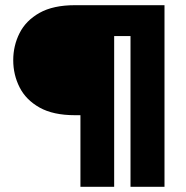

<svg xmlns="http://www.w3.org/2000/svg" viewBox="-20 -720 715 740"><path d="M614 -700V0H483V-581H420V0H290V-276H269Q185 -276 132.5 -305.5Q80 -335 55.5 -383.5Q31 -432 31 -488Q31 -544 55.5 -592.5Q80 -641 132.5 -670.5Q185 -700 269 -700Z"/></svg>

Font: Albert Sans ExtraBold
Style: Regular
Weight: 800
Designer: Andreas Rasmussen
Foundry: a.Foundry
Version: Version 1.025